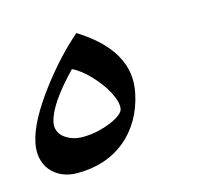

<svg xmlns="http://www.w3.org/2000/svg" viewBox="-105 -450 512 473"><g transform="rotate(-15 151.0 -214.0)"><path d="M227.1 -200.2Q219.7 -164.1 202.9 -135.5Q186 -106.9 161.9 -87.2Q137.7 -67.4 106.7 -57.1Q75.7 -46.9 39.6 -46.9Q17.1 -46.9 0 -54.7Q-17.1 -62.5 -28.1 -75.9Q-39.1 -89.4 -42.7 -107.9Q-46.4 -126.5 -41.5 -147.9Q-30.8 -198.2 24.9 -272Q73.2 -335.9 125.5 -380.9Q249 -303.7 227.1 -200.2ZM182.1 -170.9Q184.1 -180.2 180.9 -191.9Q177.7 -203.6 171.1 -216.1Q164.6 -228.5 154.8 -241.5Q145 -254.4 134.5 -265.4Q124 -276.4 112.8 -284.9Q101.6 -293.5 91.8 -297.9Q23.4 -227.1 14.2 -183.6Q11.7 -171.9 15.4 -161.9Q19 -151.9 27.8 -144.8Q36.6 -137.7 48.6 -133.5Q60.5 -129.4 74.7 -129.4Q94.2 -129.4 112.8 -133.5Q131.3 -137.7 146.2 -143.8Q161.1 -149.9 170.9 -157.2Q180.7 -164.6 182.1 -170.9Z"/></g></svg>

Font: XB Kayhan
Style: Italic
Weight: 400
Italic angle: -12°
Designer: Behnam
Foundry: Irmug
Version: Version 7.300 2009